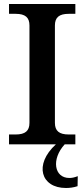

<svg xmlns="http://www.w3.org/2000/svg" viewBox="-20 -720 421 958"><path d="M254 -107V-593C254 -633 275 -651 323 -651H356V-700H25V-651H58C106 -651 127 -633 127 -593V-107C127 -67 106 -49 58 -49H25V0H259C148 101 184 218 309 218C326 218 346 216 367 209L368 159C350 166 338 168 326 168C250 168 235 74 303 0H356V-49H323C275 -49 254 -67 254 -107Z"/></svg>

Font: LT Superior Serif Semibold
Style: Regular
Weight: 600
Designer: Daniel Lyons
Foundry: LyonsType
Version: Version 2.120;FEAKit 1.0